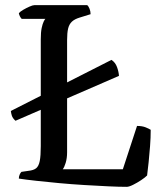

<svg xmlns="http://www.w3.org/2000/svg" viewBox="-20 -724 638 744"><path d="M40 -256Q29 -266 26 -275.5Q23 -285 22 -294L412 -492Q427 -482 433.5 -464Q440 -446 441 -430ZM471 0Q442 0 399.5 -2Q357 -4 307 -7Q257 -10 208.5 -14.5Q160 -19 119.5 -23.5Q79 -28 53 -32Q53 -40 56 -47Q59 -54 63 -58L90 -62Q110 -64 120 -72Q130 -80 134 -100Q138 -120 138 -158V-572Q138 -599 141.5 -615.5Q145 -632 149.5 -641Q154 -650 156 -651H64Q60 -655 57 -661Q54 -667 53 -673Q58 -679 70 -686Q82 -693 94.5 -698.5Q107 -704 113 -704H318Q323 -700 327 -690Q331 -680 331 -669L289 -656Q269 -650 258.5 -640Q248 -630 244 -613.5Q240 -597 240 -569V-134Q240 -111 234.5 -93Q229 -75 223 -68H456L511 -236Q531 -236 544.5 -230.5Q558 -225 564 -221Q564 -191 561.5 -158Q559 -125 556 -96Q553 -67 550 -44Q542 -36 527 -26Q512 -16 496 -8Q480 0 471 0Z"/></svg>

Font: Texturina Medium 12pt
Style: Regular
Weight: 400
Version: Version 1.002